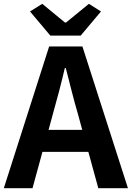

<svg xmlns="http://www.w3.org/2000/svg" viewBox="-24 -984 689 1004"><path d="M252 -386C274 -463 296 -547 315 -628H320C341 -548 361 -463 384 -386L406 -305H230ZM-4 0H146L198 -190H438L490 0H645L407 -741H233ZM239 -798H398L504 -924L441 -964L321 -866H316L197 -964L133 -924Z"/></svg>

Font: Source Han Sans CN
Style: Bold
Weight: 700
Designer: Ryoko NISHIZUKA 西塚涼子 (kana, bopomofo & ideographs); Paul D. Hunt (Latin, Greek & Cyrillic); Sandoll Communications 산돌커뮤니
Foundry: Adobe
Version: Version 2.001;hotconv 1.0.107;makeotfexe 2.5.65593